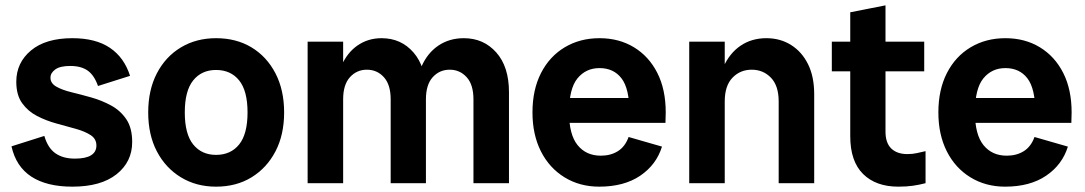

<svg xmlns="http://www.w3.org/2000/svg" viewBox="-20 -686 4064 719"><path d="M251 13Q155 13 97.5 -24.5Q40 -62 23 -138L146 -177Q159 -132 187.5 -112Q216 -92 260 -92Q301 -92 321 -104.5Q341 -117 341 -141Q341 -166 319.5 -180Q298 -194 264 -203.5Q230 -213 191.5 -223.5Q153 -234 119 -251.5Q85 -269 63 -299.5Q41 -330 41 -380Q41 -451 96 -497Q151 -543 251 -543Q338 -543 391.5 -507Q445 -471 467 -402L347 -364Q333 -404 308.5 -421.5Q284 -439 243 -439Q205 -439 187 -426Q169 -413 169 -395Q169 -374 191 -361.5Q213 -349 248 -340.5Q283 -332 322 -321Q361 -310 396 -291Q431 -272 453 -239.5Q475 -207 475 -154Q475 -80 416.5 -33.5Q358 13 251 13Z M789 13Q715 13 657.5 -22Q600 -57 567.5 -119Q535 -181 535 -265Q535 -349 567.5 -411.5Q600 -474 657.5 -508.5Q715 -543 789 -543Q865 -543 922 -508.5Q979 -474 1011.5 -411.5Q1044 -349 1044 -265Q1044 -181 1011.5 -119Q979 -57 922 -22Q865 13 789 13ZM789 -106Q844 -106 875.5 -145Q907 -184 907 -265Q907 -346 875.5 -385Q844 -424 789 -424Q735 -424 703.5 -385Q672 -346 672 -265Q672 -184 703.5 -145Q735 -106 789 -106Z M1753 0V-314Q1753 -369 1727.5 -397Q1702 -425 1664 -425Q1626 -425 1600.5 -397Q1575 -369 1575 -314H1536Q1536 -386 1558.5 -437Q1581 -488 1622 -515.5Q1663 -543 1717 -543Q1791 -543 1838.5 -489.5Q1886 -436 1886 -341V0ZM1132 0V-530H1265V0ZM1443 0V-314Q1443 -369 1417.5 -397Q1392 -425 1354 -425Q1316 -425 1290.5 -397Q1265 -369 1265 -314H1236Q1236 -386 1257.5 -437Q1279 -488 1318.5 -515.5Q1358 -543 1409 -543Q1482 -543 1528.5 -489.5Q1575 -436 1575 -341V0Z M2224 13Q2151 13 2094 -22Q2037 -57 2005.5 -119.5Q1974 -182 1974 -265Q1974 -350 2006 -412.5Q2038 -475 2095 -509Q2152 -543 2225 -543Q2298 -543 2354 -509Q2410 -475 2441.5 -413Q2473 -351 2473 -265Q2473 -255 2472.5 -246Q2472 -237 2472 -226H2057V-319H2374L2337 -265Q2337 -354 2307.5 -392.5Q2278 -431 2225 -431Q2174 -431 2142.5 -392.5Q2111 -354 2111 -265Q2111 -182 2143 -142.5Q2175 -103 2230 -103Q2267 -103 2294 -120Q2321 -137 2334 -173L2459 -137Q2438 -69 2377.5 -28Q2317 13 2224 13Z M2896 0V-306Q2896 -365 2867 -395Q2838 -425 2795 -425Q2752 -425 2723 -395Q2694 -365 2694 -306H2665Q2665 -381 2688.5 -434Q2712 -487 2753.5 -515Q2795 -543 2850 -543Q2902 -543 2942.5 -517.5Q2983 -492 3006 -445.5Q3029 -399 3029 -333V0ZM2561 0V-530H2694V0Z M3344 13Q3260 13 3212 -34.5Q3164 -82 3164 -176V-640L3296 -666V-193Q3296 -151 3317.5 -130Q3339 -109 3378 -109Q3397 -109 3413 -112.5Q3429 -116 3446 -120V0Q3423 6 3399 9.5Q3375 13 3344 13ZM3095 -419V-530H3441V-419Z M3744 13Q3671 13 3614 -22Q3557 -57 3525.5 -119.5Q3494 -182 3494 -265Q3494 -350 3526 -412.5Q3558 -475 3615 -509Q3672 -543 3745 -543Q3818 -543 3874 -509Q3930 -475 3961.5 -413Q3993 -351 3993 -265Q3993 -255 3992.5 -246Q3992 -237 3992 -226H3577V-319H3894L3857 -265Q3857 -354 3827.5 -392.5Q3798 -431 3745 -431Q3694 -431 3662.5 -392.5Q3631 -354 3631 -265Q3631 -182 3663 -142.5Q3695 -103 3750 -103Q3787 -103 3814 -120Q3841 -137 3854 -173L3979 -137Q3958 -69 3897.5 -28Q3837 13 3744 13Z"/></svg>

Font: Radio Canada Big SemiBold
Style: Regular
Weight: 600
Designer: Étienne Aubert Bonn
Foundry: Coppers and Brasses
Version: Version 1.001